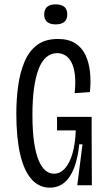

<svg xmlns="http://www.w3.org/2000/svg" viewBox="-20 -851 499 882"><path d="M208 11Q159 11 124.5 -28Q90 -67 72.5 -143Q55 -219 55 -329Q55 -396 63.5 -457Q72 -518 92.5 -567Q113 -616 150 -644Q187 -672 246 -672Q295 -672 326 -652Q357 -632 373 -597.5Q389 -563 393.5 -519.5Q398 -476 393 -428L323 -423Q328 -472 324 -507Q320 -542 308.5 -564Q297 -586 280 -596.5Q263 -607 243 -607Q215 -607 193.5 -589Q172 -571 158 -535.5Q144 -500 136.5 -447Q129 -394 129 -324Q129 -250 136.5 -198.5Q144 -147 157.5 -114.5Q171 -82 189 -67.5Q207 -53 228 -53Q256 -53 278 -77Q300 -101 313 -146Q326 -191 328 -252H242V-314H401V-233L402 0H335L359 -188H344Q338 -126 321 -81Q304 -36 276 -12.5Q248 11 208 11ZM235 -739Q210 -739 196.5 -750.5Q183 -762 183 -784Q183 -808 196.5 -819.5Q210 -831 235 -831Q262 -831 275.5 -819.5Q289 -808 289 -785Q289 -762 275.5 -750.5Q262 -739 235 -739Z"/></svg>

Font: Bricolage Grotesque Condensed Light
Style: Regular
Weight: 300
Width: 3
Designer: Mathieu Triay
Foundry: Atelier Triay
Version: Version 1.000;gftools[0.9.30]